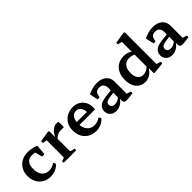

<svg xmlns="http://www.w3.org/2000/svg" viewBox="184 -1843 2939 2939"><g transform="rotate(-45 1653.0 -374.0)"><path d="M291 11Q218 11 162.5 -22Q107 -55 75.5 -113Q44 -171 44 -247Q44 -324 77 -382Q110 -440 168.5 -473Q227 -506 303 -506Q346 -506 390 -497.5Q434 -489 471 -474Q480 -469 479 -460L466 -309Q464 -300 455 -300H423Q414 -300 412 -309L378 -437L426 -409Q404 -417 377 -421.5Q350 -426 320 -426Q251 -426 217 -385Q183 -344 183 -260Q183 -202 202 -160Q221 -118 256 -95Q291 -72 337 -72Q371 -72 400.5 -81Q430 -90 457 -110Q465 -116 470 -107L483 -84Q488 -78 481 -69Q447 -30 397.5 -9.5Q348 11 291 11Z M640 0V-313H774V0ZM969 -393Q969 -384 959 -384H895Q881 -384 869.5 -382Q858 -380 846 -375Q822 -365 800 -349.5Q778 -334 762 -315L761 -350Q770 -381 786.5 -409Q803 -437 826 -459Q849 -481 876 -493.5Q903 -506 932 -506Q969 -506 969 -492ZM588 0Q579 0 579 -10V-26Q579 -36 589 -38L617 -45Q633 -50 636.5 -55Q640 -60 640 -75V-180H774V-76Q774 -60 777.5 -55.5Q781 -51 796 -47L844 -37Q853 -35 853 -25V-9Q853 0 843 0ZM640 -313V-462L658 -423L578 -439Q569 -440 569 -450V-469Q569 -478 579 -480L737 -505Q752 -507 759 -503Q766 -499 766 -485V-379L774 -362V-313Z M1278 11Q1210 11 1153 -19.5Q1096 -50 1061.5 -108Q1027 -166 1027 -250Q1027 -334 1062.5 -390.5Q1098 -447 1156 -476.5Q1214 -506 1282 -506Q1344 -506 1393 -478.5Q1442 -451 1471 -400.5Q1500 -350 1500 -282Q1500 -275 1500 -266.5Q1500 -258 1499 -249Q1496 -239 1487 -239H1147V-300H1408L1383 -282Q1383 -287 1383 -291Q1383 -295 1383 -299Q1383 -336 1369 -365.5Q1355 -395 1330.5 -412.5Q1306 -430 1275 -430Q1220 -430 1190 -386Q1160 -342 1160 -258Q1160 -205 1180 -163Q1200 -121 1236 -96.5Q1272 -72 1319 -72Q1389 -72 1441 -110Q1449 -116 1453 -107L1466 -85Q1470 -78 1465 -69Q1431 -31 1382 -10Q1333 11 1278 11Z M1713 11Q1652 11 1614 -25Q1576 -61 1576 -118Q1576 -181 1622 -216.5Q1668 -252 1763 -262L1891 -276L1889 -223L1787 -210Q1739 -203 1717.5 -186.5Q1696 -170 1696 -139Q1696 -111 1714.5 -94.5Q1733 -78 1765 -78Q1796 -78 1819.5 -87Q1843 -96 1858.5 -108Q1874 -120 1880 -127L1892 -115Q1889 -97 1874.5 -75.5Q1860 -54 1836.5 -34Q1813 -14 1781.5 -1.5Q1750 11 1713 11ZM1875 -322Q1875 -374 1850.5 -402.5Q1826 -431 1780 -431Q1758 -431 1739.5 -426Q1721 -421 1707.5 -405.5Q1694 -390 1686 -358L1679 -327Q1676 -318 1667 -318H1644Q1634 -318 1633 -328Q1625 -359 1618.5 -389.5Q1612 -420 1606 -449Q1604 -457 1613 -462Q1643 -475 1693.5 -490.5Q1744 -506 1802 -506Q1898 -506 1954 -457.5Q2010 -409 2010 -325V-162H1875ZM2010 -162V-38L1990 -72L2071 -47Q2080 -44 2080 -34V-18Q2080 -8 2070 -7L2016 0Q1964 7 1934.5 6Q1905 5 1893 -9Q1881 -23 1881 -53V-101L1875 -109V-162Z M2519 -162V-593H2654V-162ZM2542 -383Q2521 -404 2491.5 -415Q2462 -426 2421 -426Q2352 -426 2313.5 -378.5Q2275 -331 2275 -246Q2275 -172 2307 -130.5Q2339 -89 2395 -89Q2431 -89 2465 -105.5Q2499 -122 2528 -153L2539 -129Q2509 -65 2455.5 -27Q2402 11 2341 11Q2280 11 2234.5 -19Q2189 -49 2164 -104.5Q2139 -160 2139 -235Q2139 -319 2169 -379.5Q2199 -440 2254.5 -473.5Q2310 -507 2384 -507Q2445 -507 2491.5 -483.5Q2538 -460 2575 -412ZM2519 -566V-715L2538 -676L2458 -692Q2449 -693 2449 -703V-722Q2449 -732 2459 -732L2625 -758Q2641 -760 2647.5 -756Q2654 -752 2654 -739V-566ZM2654 -162V-38L2635 -72L2716 -47Q2725 -44 2725 -34V-17Q2725 -8 2715 -7L2546 10Q2536 12 2531 8.5Q2526 5 2526 -4V-121L2519 -133V-162Z M2924 11Q2863 11 2825 -25Q2787 -61 2787 -118Q2787 -181 2833 -216.5Q2879 -252 2974 -262L3102 -276L3100 -223L2998 -210Q2950 -203 2928.5 -186.5Q2907 -170 2907 -139Q2907 -111 2925.5 -94.5Q2944 -78 2976 -78Q3007 -78 3030.5 -87Q3054 -96 3069.5 -108Q3085 -120 3091 -127L3103 -115Q3100 -97 3085.5 -75.5Q3071 -54 3047.5 -34Q3024 -14 2992.5 -1.5Q2961 11 2924 11ZM3086 -322Q3086 -374 3061.5 -402.5Q3037 -431 2991 -431Q2969 -431 2950.5 -426Q2932 -421 2918.5 -405.5Q2905 -390 2897 -358L2890 -327Q2887 -318 2878 -318H2855Q2845 -318 2844 -328Q2836 -359 2829.5 -389.5Q2823 -420 2817 -449Q2815 -457 2824 -462Q2854 -475 2904.5 -490.5Q2955 -506 3013 -506Q3109 -506 3165 -457.5Q3221 -409 3221 -325V-162H3086ZM3221 -162V-38L3201 -72L3282 -47Q3291 -44 3291 -34V-18Q3291 -8 3281 -7L3227 0Q3175 7 3145.5 6Q3116 5 3104 -9Q3092 -23 3092 -53V-101L3086 -109V-162Z"/></g></svg>

Font: Hahmlet SemiBold
Style: Regular
Weight: 600
Version: Version 1.002